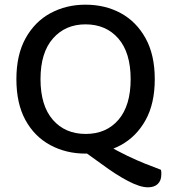

<svg xmlns="http://www.w3.org/2000/svg" viewBox="-20 -642 733 820"><path d="M331 -1 429 -27Q485 5 525 24Q565 43 598.5 56.5Q632 70 667 83Q669 90 669 94.5Q669 99 669 103Q669 129 654 143.5Q639 158 612 158Q578 158 526.5 131Q475 104 413 58ZM641 -304Q641 -200 602 -129.5Q563 -59 496.5 -22.5Q430 14 345 14Q262 14 194.5 -22.5Q127 -59 88.5 -129.5Q50 -200 50 -304Q50 -408 89.5 -479Q129 -550 196 -586Q263 -622 345 -622Q429 -622 495.5 -586Q562 -550 601.5 -479Q641 -408 641 -304ZM538 -304Q538 -417 485.5 -477.5Q433 -538 345 -538Q259 -538 206 -477.5Q153 -417 153 -304Q153 -191 205.5 -130.5Q258 -70 346 -70Q434 -70 486 -130.5Q538 -191 538 -304Z"/></svg>

Font: Baloo Tamma 2 Medium
Style: Regular
Weight: 500
Designer: Divya Kowshik, Shuchita Grover and Ek Type
Foundry: Ek Type
Version: Version 1.700